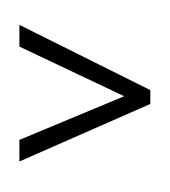

<svg xmlns="http://www.w3.org/2000/svg" viewBox="-20 -671 612 691"><path d="M49.8 -167.5 426.8 -324.7 49.8 -503.4V-581.5L521 -346.7V-296.9L49.8 -89.8ZM146.5 0ZM146.5 -650.9Z"/></svg>

Font: Noto Sans Telugu
Style: Regular
Weight: 400
Designer: Monotype Design team
Foundry: Monotype Imaging Inc.
Version: Version 1.04 uh